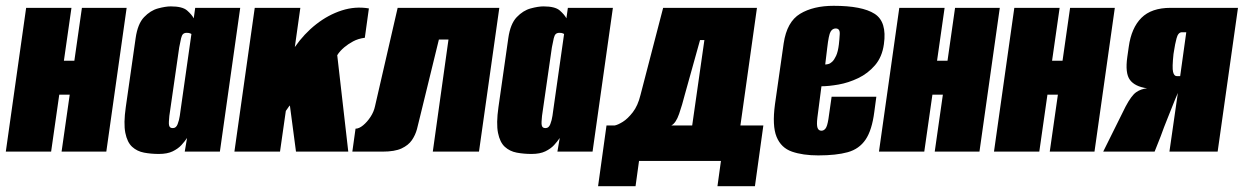

<svg xmlns="http://www.w3.org/2000/svg" viewBox="-30 -522 4282 661"><path d="M-10 0 60 -495H216L190 -313H226L252 -495H406L336 0H182L210 -196H174L146 0Z M517 8Q490 8 466 3.5Q442 -1 425 -16.5Q408 -32 401.5 -64.5Q395 -97 403 -153L437 -391Q444 -440 466 -463Q488 -486 514 -493Q540 -500 558 -500Q598 -500 614 -486Q630 -472 637 -459L642 -495H797L727 0H606L614 -47Q606 -35 594.5 -22.5Q583 -10 564.5 -1Q546 8 517 8ZM565 -81Q571 -81 575 -84.5Q579 -88 581.5 -94.5Q584 -101 586 -108.5Q588 -116 589 -123.5Q590 -131 591 -138L629 -405Q627 -406 625 -407Q623 -408 620 -408.5Q617 -409 613 -409Q605 -409 600.5 -405Q596 -401 593.5 -390.5Q591 -380 587 -359L553 -123Q552 -112 551.5 -104Q551 -96 552 -91Q553 -86 556 -83.5Q559 -81 565 -81Z M777 0 847 -495H1004L985 -360Q1017 -406 1058.5 -438.5Q1100 -471 1146.5 -486Q1193 -501 1240 -493L1226 -392Q1203 -389 1185.5 -379.5Q1168 -370 1155 -359Q1148 -353 1142 -346.5Q1136 -340 1131 -332L1169 0H989L968 -159Q964 -155 961 -150Q958 -145 954 -140L934 0Z M1183 0 1194 -79Q1206 -79 1220 -90.5Q1234 -102 1245.5 -119.5Q1257 -137 1261 -156L1339 -495H1689L1619 0H1460L1514 -386H1481L1415 -116Q1411 -98 1405.5 -77.5Q1400 -57 1388 -39.5Q1376 -22 1352.5 -11Q1329 0 1287 0Z M1800 8Q1773 8 1749 3.5Q1725 -1 1708 -16.5Q1691 -32 1684.5 -64.5Q1678 -97 1686 -153L1720 -391Q1727 -440 1749 -463Q1771 -486 1797 -493Q1823 -500 1841 -500Q1881 -500 1897 -486Q1913 -472 1920 -459L1925 -495H2080L2010 0H1889L1897 -47Q1889 -35 1877.5 -22.5Q1866 -10 1847.5 -1Q1829 8 1800 8ZM1848 -81Q1854 -81 1858 -84.5Q1862 -88 1864.5 -94.5Q1867 -101 1869 -108.5Q1871 -116 1872 -123.5Q1873 -131 1874 -138L1912 -405Q1910 -406 1908 -407Q1906 -408 1903 -408.5Q1900 -409 1896 -409Q1888 -409 1883.5 -405Q1879 -401 1876.5 -390.5Q1874 -380 1870 -359L1836 -123Q1835 -112 1834.5 -104Q1834 -96 1835 -91Q1836 -86 1839 -83.5Q1842 -81 1848 -81Z M2029 119 2058 -90H2086Q2097 -92 2114 -102.5Q2131 -113 2148.5 -135.5Q2166 -158 2175 -195L2253 -495H2576L2519 -90H2598L2569 119H2440L2452 32H2170L2158 119ZM2281 -90H2353L2395 -384H2380L2327 -194Q2319 -162 2308 -130Q2297 -98 2281 -90Z M2787 13Q2734 13 2696.5 0Q2659 -13 2643.5 -51Q2628 -89 2638 -163L2668 -373Q2679 -447 2724.5 -474.5Q2770 -502 2840 -502Q2938 -502 2981 -474.5Q3024 -447 3013 -370Q3007 -326 2982.5 -297.5Q2958 -269 2924.5 -253Q2891 -237 2857 -231Q2823 -225 2798 -225L2784 -117Q2781 -92 2784.5 -82Q2788 -72 2798 -72Q2806 -72 2812 -79.5Q2818 -87 2822 -112L2833 -189H2987L2980 -137Q2972 -74 2950 -41.5Q2928 -9 2888.5 2Q2849 13 2787 13ZM2811 -300Q2815 -300 2821.5 -301.5Q2828 -303 2835 -309.5Q2842 -316 2848.5 -330Q2855 -344 2858 -369Q2860 -386 2861 -405Q2862 -424 2847 -424Q2836 -424 2829.5 -413Q2823 -402 2818 -358Z M2996 0 3066 -495H3222L3196 -313H3232L3258 -495H3412L3342 0H3188L3216 -196H3180L3152 0Z M3392 0 3462 -495H3618L3592 -313H3628L3654 -495H3808L3738 0H3584L3612 -196H3576L3548 0Z M3768 0 3845 -155Q3865 -193 3881.5 -204.5Q3898 -216 3919 -218Q3877 -224 3860 -247Q3843 -270 3851 -326L3856 -361Q3865 -426 3899.5 -460.5Q3934 -495 4000 -495H4232L4162 0H3996L4025 -202L4014 -176Q4002 -145 3989.5 -114.5Q3977 -84 3966 -53L3945 0ZM4021 -260H4033L4054 -411H4039Q4026 -411 4020.5 -390Q4015 -369 4012 -348L4010 -336Q4005 -289 4008.5 -274.5Q4012 -260 4021 -260Z"/></svg>

Font: Alumni Sans Black
Style: Italic
Weight: 900
Italic angle: -8°
Version: Version 1.016